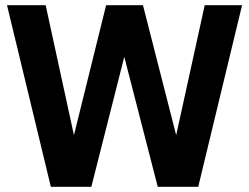

<svg xmlns="http://www.w3.org/2000/svg" viewBox="-20 -720 960 740"><path d="M7 -700H156L265 -199L389 -700H531L659 -199L769 -700H913L744 0H588L459 -501L332 0H176Z"/></svg>

Font: Golos UI VF
Style: Regular
Weight: 400
Designer: A.Korolkova, Vitaly Kuzmin
Foundry: ParaType Ltd
Version: Version 2.000